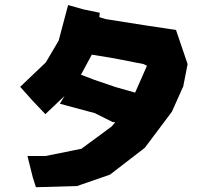

<svg xmlns="http://www.w3.org/2000/svg" viewBox="-20 -745 862 775"><path d="M254.9 -724.6 216.8 -581.1 165 -493.2 61.5 -394.5 110.4 -339.8 163.1 -284.2 240.2 -357.4 221.7 -326.2 363.3 -288.1 435.5 -252H445.3L430.7 -234.4L308.6 -144.5L163.1 -115.2H90.8L112.3 -29.3L125 10.7L291 5.9L423.8 -40L564.5 -148.4L673.8 -293.9L719.7 -396.5L737.3 -486.3L690.4 -624L560.5 -643.6L406.2 -668L380.9 -675.8L382.8 -693.4L317.4 -707ZM360.4 -422.9 306.6 -443.4 310.5 -450.2 350.6 -524.4 439.5 -509.8 559.6 -486.3 573.2 -479.5 525.4 -371.1 446.3 -393.6Z"/></svg>

Font: MaokenAssortedSans-TC
Style: Regular
Weight: 500
Version: Version 0.83